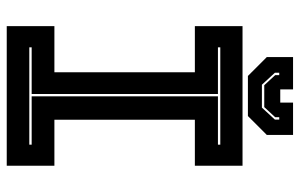

<svg xmlns="http://www.w3.org/2000/svg" viewBox="-180 -710 890 570"><g transform="rotate(90 265.0 -425.0)"><path d="M57.5 0V-141.5H194.5V-558.5H57.5V-700H472V-558.5H335.5V-141.5H472V0ZM120.5 -67H409.5V-74H266V-627H409.5V-634H120.5V-627H259V-74H120.5ZM205.5 -716 149.5 -772V-850H245.5V-812H284.5V-850H380.5V-772L324.5 -716ZM231.5 -757.5H299.5L335 -796V-809H328V-797L298 -764.5H233L203 -797V-809H196V-796Z"/></g></svg>

Font: Tourney ExtraBold
Style: Regular
Weight: 800
Designer: Tyler Finck
Foundry: Etcetera Type Co
Version: Version 1.015